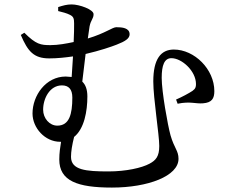

<svg xmlns="http://www.w3.org/2000/svg" viewBox="-20 -797 1040 868"><path d="M239 -229C204 -229 175 -262 175 -301C175 -352 205 -411 260 -411C290 -411 307 -394 307 -356C307 -280 293 -229 239 -229ZM375 -361C375 -392 367 -414 352 -428L367 -553C432 -568 484 -586 507 -595C546 -610 566 -623 566 -642C566 -671 532 -674 506 -674C488 -674 457 -647 377 -623L385 -678C391 -708 403 -712 403 -733C403 -754 339 -777 304 -777C282 -777 265 -772 243 -765V-747C260 -743 283 -737 296 -730C312 -722 315 -714 315 -691C315 -673 315 -643 313 -607C280 -600 243 -593 208 -593C164 -593 143 -596 90 -649L74 -639C106 -564 133 -533 203 -533C239 -533 275 -537 310 -542L304 -449L277 -451C187 -451 127 -365 127 -284C127 -219 183 -156 252 -156H256C252 -131 248 -105 248 -76C248 21 330 51 486 51C649 51 787 -1 787 -79C787 -116 768 -126 751 -185C738 -232 711 -383 711 -445C711 -502 723 -534 755 -534C802 -534 866 -476 866 -417C866 -404 864 -396 850 -386C835 -376 802 -358 776 -347L783 -328C840 -340 864 -327 898 -330C938 -333 949 -352 949 -385C949 -484 859 -573 766 -573C707 -573 673 -530 673 -429C673 -352 700 -188 700 -137C700 -89 684 -72 656 -57C621 -38 550 -22 470 -22C369 -22 301 -28 301 -88C301 -111 306 -142 315 -178C361 -215 375 -294 375 -361Z"/></svg>

Font: Noto Serif JP Medium
Style: Regular
Weight: 500
Designer: Ryoko NISHIZUKA 西塚涼子 (kana & ideographs); Frank Grießhammer (Latin, Greek & Cyrillic); Wenlong ZHANG 张文龙 (bopomofo); San
Foundry: Adobe
Version: Version 2.001;hotconv 1.1.0;makeotfexe 2.6.0